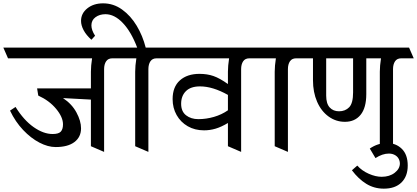

<svg xmlns="http://www.w3.org/2000/svg" viewBox="-50 -855 2496 1149"><path d="M622 -506Q597 -506 585 -488Q573 -470 573 -441V54L494 20V-259L327 -268Q380 -233 407.5 -182Q435 -131 435 -87Q435 -35 395.5 -5Q356 25 283 25Q237 25 186 -1.5Q135 -28 88.5 -77Q42 -126 10 -193L43 -215Q92 -136 151 -94.5Q210 -53 265 -53Q301 -53 314 -67.5Q327 -82 327 -111Q327 -154 286 -203.5Q245 -253 179 -283L172 -326H494V-426Q494 -461 501 -506H-2L-30 -570H669L697 -506Z M887 -506Q862 -506 850 -488Q838 -470 838 -441V54L759 20V-426Q759 -461 766 -506H657L629 -570H771Q735 -665 685 -717.5Q635 -770 581 -770Q546 -770 521.5 -752Q497 -734 497 -703Q497 -675 519 -641L497 -617Q466 -645 450.5 -674Q435 -703 435 -730Q435 -775 472.5 -805Q510 -835 567 -835Q629 -835 680.5 -798Q732 -761 768 -701Q804 -641 822 -570H941L969 -506Z M1442 -506Q1417 -506 1405 -488Q1393 -470 1393 -441V54L1314 20V-119Q1274 -95 1240 -85Q1206 -75 1171 -75Q1116 -75 1073.5 -99.5Q1031 -124 1007 -166.5Q983 -209 983 -262Q983 -335 1026.5 -374Q1070 -413 1144 -413Q1190 -413 1227.5 -400Q1265 -387 1314 -352V-426Q1314 -461 1321 -506H937L909 -570H1496L1524 -506ZM1314 -195V-287Q1223 -338 1147 -338Q1091 -338 1062.5 -309.5Q1034 -281 1034 -234Q1034 -188 1063.5 -165Q1093 -142 1137 -142Q1184 -142 1230.5 -155.5Q1277 -169 1314 -195Z M1722 -506Q1697 -506 1685 -488Q1673 -470 1673 -441V54L1594 20V-426Q1594 -461 1601 -506H1492L1464 -570H1776L1804 -506Z M2351 -506Q2326 -506 2314 -488Q2302 -470 2302 -441V54L2223 20V-426Q2223 -461 2230 -506H2142V-292Q2142 -210 2108 -168Q2074 -126 2014 -126Q1960 -126 1916 -158Q1872 -190 1847.5 -246.5Q1823 -303 1823 -375V-506H1772L1744 -570H2398L2426 -506ZM1902 -506V-283Q1902 -235 1923 -212Q1944 -189 1979 -189Q2016 -189 2039.5 -213Q2063 -237 2063 -302V-506Z M2266 1Q2319 1 2354.5 35.5Q2390 70 2390 136Q2390 200 2352.5 237Q2315 274 2247 274Q2189 274 2142 245Q2095 216 2056 164L2088 136Q2116 167 2157 185Q2198 203 2234 203Q2281 203 2312 179Q2343 155 2343 123Q2343 114 2340 105Q2334 86 2317 75Q2300 64 2277 64Q2239 64 2197 91L2163 34Q2211 1 2266 1Z"/></svg>

Font: Sumana
Style: Regular
Weight: 400
Designer: Cyreal, Alexei Vanyashin (Devanagari), Olga Karpushina (Latin)
Foundry: Cyreal
Version: Version 1.015;PS 001.015;hotconv 1.0.70;makeotf.lib2.5.58329